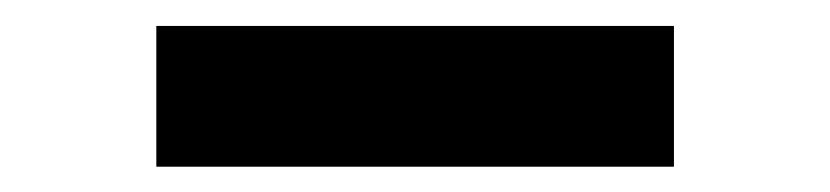

<svg xmlns="http://www.w3.org/2000/svg" viewBox="-20 -784 640 148"><path d="M100.5 -655.5V-764H499.5V-655.5Z"/></svg>

Font: Encode Sans Expanded ExtraBold
Style: Regular
Weight: 800
Width: 7
Designer: Multiple Designers
Foundry: Impallari Type
Version: Version 3.000; ttfautohint (v1.8.3) -l 8 -r 50 -G 200 -x 14 